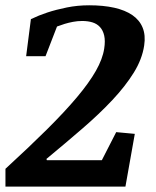

<svg xmlns="http://www.w3.org/2000/svg" viewBox="-28 -691 577 711"><path d="M357.9 -511.2Q362.3 -539.6 357.9 -559.1Q353.5 -578.6 342.3 -590.8Q331.1 -603 314.2 -608.2Q297.4 -613.3 276.4 -613.3Q258.8 -613.3 242.2 -610.1Q225.6 -606.9 211.2 -602.5Q196.8 -598.1 183.1 -592.8L140.6 -482.9H68.8L86.4 -620.1Q115.7 -634.3 147.7 -644.8Q179.7 -655.3 219.2 -663.3Q258.8 -671.4 302.2 -671.4Q354.5 -671.4 395 -662.4Q435.5 -653.3 462.2 -635Q488.8 -616.7 500.2 -588.6Q511.7 -560.5 505.9 -522.5Q498.5 -472.2 467.5 -422.1Q436.5 -372.1 388.2 -320.6Q339.8 -269 277.3 -215.1Q214.8 -161.1 144 -102.5L145.5 -97.7H349.1L402.3 -201.7L471.2 -195.3L436.5 0H-7.8V-65.9Q80.1 -146.5 146 -211.9Q211.9 -277.3 257.1 -331.1Q302.2 -384.8 327.1 -428.7Q352.1 -472.7 357.9 -511.2Z"/></svg>

Font: Noticia Text
Style: Bold Italic
Weight: 700
Italic angle: -8°
Designer: JM Sole
Foundry: JM Sole
Version: Version 1.003